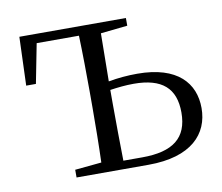

<svg xmlns="http://www.w3.org/2000/svg" viewBox="-63 -587 766 662"><g transform="rotate(-10 320.0 -256.0)"><path d="M154 0H406C557 0 620 -71 620 -161C620 -248 563 -316 422 -316C388 -316 354 -313 321 -307L323 -475L417 -485V-512H44L38 -342H72L99 -480H247C249 -424 250 -340 250 -285V-227C250 -173 249 -91 247 -36L154 -27ZM321 -277C348 -281 376 -284 404 -284C503 -284 549 -243 549 -158C549 -69 497 -29 389 -29H323C322 -84 321 -170 321 -227Z"/></g></svg>

Font: Noto Serif JP Light
Style: Regular
Weight: 300
Designer: Ryoko NISHIZUKA 西塚涼子 (kana & ideographs); Frank Grießhammer (Latin, Greek & Cyrillic); Wenlong ZHANG 张文龙 (bopomofo); San
Foundry: Adobe
Version: Version 2.001;hotconv 1.1.0;makeotfexe 2.6.0